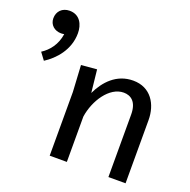

<svg xmlns="http://www.w3.org/2000/svg" viewBox="-130 -865 981 991"><g transform="rotate(20 360.5 -369.0)"><path d="M245.8 0H340V-249.2C353.3 -340 415.8 -436.7 494.2 -436.7C532.5 -436.7 568.3 -414.2 568.3 -343.3V0H662.5V-346.7C662.5 -433.3 616.7 -511.7 519.2 -511.7C427.5 -511.7 370 -447.5 336.7 -377.5L323.3 -502.5L237.5 -495L245.8 -350ZM20.8 -673.3C20.8 -636.7 49.2 -613.3 85 -613.3C90.8 -613.3 96.7 -614.2 101.7 -615C93.3 -555.8 60 -514.2 20.8 -489.2L50 -450C105.8 -485.8 166.7 -551.7 166.7 -643.3C166.7 -690.8 144.2 -738.3 87.5 -738.3C46.7 -738.3 20.8 -710.8 20.8 -673.3Z"/></g></svg>

Font: Boon Medium
Style: Regular
Weight: 500
Designer: Sungsit Sawaiwan
Foundry: FontUni
Version: Version 2.0